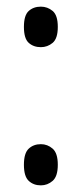

<svg xmlns="http://www.w3.org/2000/svg" viewBox="-20 -551 246 578"><path d="M103 -409Q81 -409 66.5 -422Q52 -435 52 -470Q52 -505 66.5 -518Q81 -531 103 -531Q123 -531 138.5 -518Q154 -505 154 -470Q154 -435 138.5 -422Q123 -409 103 -409ZM103 7Q81 7 66.5 -6.5Q52 -20 52 -55Q52 -90 66.5 -103.5Q81 -117 103 -117Q123 -117 138.5 -103.5Q154 -90 154 -55Q154 -20 138.5 -6.5Q123 7 103 7Z"/></svg>

Font: Noto Serif Bengali ExtraCondensed
Style: Regular
Weight: 400
Width: 2
Designer: Juan Bruce, Universal Thirst, Indian Type Foundry and the Monotype Design Team.
Foundry: Monotype Imaging Inc.
Version: Version 2.003; ttfautohint (v1.8.4.7-5d5b)